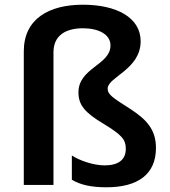

<svg xmlns="http://www.w3.org/2000/svg" viewBox="-20 -836 721 815"><path d="M577 -661C577 -762 474 -816 332 -816C189 -816 81 -757 81 -618V-51H207V-614C207 -688 262 -716 332 -716C399 -716 449 -690 449 -643C449 -560 313 -548 313 -444C313 -391 339 -358 422 -309C497 -263 514 -244 514 -204C514 -159 484 -134 424 -134C376 -134 317 -155 285 -176V-73C322 -51 368 -41 432 -41C565 -41 642 -96 642 -208C642 -287 601 -329 534 -373C459 -421 437 -434 437 -460C437 -509 577 -541 577 -661Z"/></svg>

Font: Noto Sans Tamil UI SemiBold
Style: Regular
Weight: 600
Designer: Jelle Bosma - Monotype Design Team
Foundry: Monotype Imaging Inc.
Version: Version 2.004